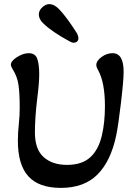

<svg xmlns="http://www.w3.org/2000/svg" viewBox="-20 -902 662 935"><path d="M67 -217Q67 -255 72 -302Q76 -338 76 -378Q76 -448 70 -489Q64 -530 41 -566Q33 -579 33 -587Q33 -605 63 -624Q93 -643 120 -643Q152 -643 161.5 -615.5Q171 -588 171 -540Q171 -497 161 -420Q150 -327 150 -257Q150 -175 192.5 -137Q235 -99 306 -99Q379 -99 419.5 -136Q460 -173 476 -242Q491 -305 491 -385Q491 -499 459 -558Q449 -575 449 -585Q449 -606 474.5 -624.5Q500 -643 528 -643Q582 -643 582 -553Q582 -510 569 -400.5Q556 -291 546 -243Q520 -118 455 -52.5Q390 13 276 13Q170 13 118.5 -43Q67 -99 67 -217ZM320 -700Q231 -748 190 -789Q180 -798 174.5 -809.5Q169 -821 169 -831Q169 -851 186 -866.5Q203 -882 220 -882Q243 -882 266 -859Q302 -823 356 -738Q362 -724 362 -716Q362 -706 355.5 -700Q349 -694 339 -694Q330 -694 320 -700Z"/></svg>

Font: AkayaTelivigala
Style: Regular
Weight: 400
Designer: Vaishnavi Murthy Yerkadithaya ( vaishnavimurthy@gmail.com ), Juan Luis Blanco Aristondo ( juan@blancoletters.com )
Version: Version 1.000